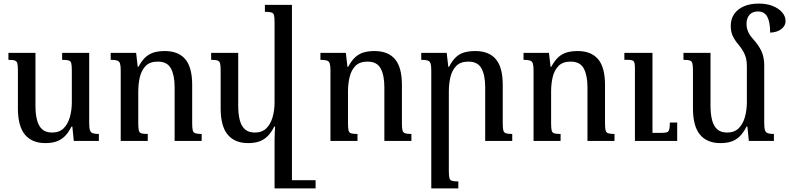

<svg xmlns="http://www.w3.org/2000/svg" viewBox="-20 -787 4406 1072"><path d="M233 12Q159 12 119.5 -35Q80 -82 80 -182V-392Q80 -420 77 -432.5Q74 -445 63 -449Q52 -453 27 -453V-492H178V-196Q178 -151 186.5 -117.5Q195 -84 215 -65.5Q235 -47 271 -47Q311 -47 335 -70.5Q359 -94 370 -133Q381 -172 381 -216V-394Q381 -421 378 -433.5Q375 -446 363.5 -449.5Q352 -453 327 -453V-492H478V-98Q478 -72 482.5 -59.5Q487 -47 498.5 -43Q510 -39 532 -39V0H392L384 -80H379Q362 -46 341.5 -26Q321 -6 295 3Q269 12 233 12Z M1106 -39V0H955V-301Q955 -366 934.5 -404.5Q914 -443 861 -443Q817 -443 793.5 -419Q770 -395 761 -357Q752 -319 752 -276V-98Q752 -72 755 -59Q758 -46 769.5 -42.5Q781 -39 805 -39V0H654V-394Q654 -420 650 -432.5Q646 -445 634 -449Q622 -453 598 -453V-492H740L749 -414H753Q773 -451 794.5 -469.5Q816 -488 842 -495Q868 -502 900 -502Q976 -502 1014.5 -456.5Q1053 -411 1053 -313V-100Q1053 -73 1056 -60Q1059 -47 1070.5 -43Q1082 -39 1106 -39Z M1365 12Q1291 12 1251.5 -35Q1212 -82 1212 -182V-392Q1212 -420 1209 -432.5Q1206 -445 1195 -449Q1184 -453 1159 -453V-492H1310V-196Q1310 -151 1318.5 -117.5Q1327 -84 1347 -65.5Q1367 -47 1403 -47Q1443 -47 1467 -70.5Q1491 -94 1502 -133Q1513 -172 1513 -216V-662Q1513 -689 1510 -701.5Q1507 -714 1495.5 -717.5Q1484 -721 1459 -721V-760H1610V265H1513V-8Q1513 -26 1514 -44Q1515 -62 1516 -80H1511Q1494 -46 1473.5 -26Q1453 -6 1427 3Q1401 12 1365 12ZM1594 265V219H1742V265Z M2277 -39V0H2126V-301Q2126 -366 2105.5 -404.5Q2085 -443 2032 -443Q1988 -443 1964.5 -419Q1941 -395 1932 -357Q1923 -319 1923 -276V-98Q1923 -72 1926 -59Q1929 -46 1940.5 -42.5Q1952 -39 1976 -39V0H1825V-394Q1825 -420 1821 -432.5Q1817 -445 1805 -449Q1793 -453 1769 -453V-492H1911L1920 -414H1924Q1944 -451 1965.5 -469.5Q1987 -488 2013 -495Q2039 -502 2071 -502Q2147 -502 2185.5 -456.5Q2224 -411 2224 -313V-100Q2224 -73 2227 -60Q2230 -47 2241.5 -43Q2253 -39 2277 -39Z M2840 -39V0H2689V-301Q2689 -366 2668.5 -404.5Q2648 -443 2595 -443Q2551 -443 2527.5 -419Q2504 -395 2495 -357Q2486 -319 2486 -276V167Q2486 193 2489 206Q2492 219 2503.5 222.5Q2515 226 2539 226V265H2388V-394Q2388 -420 2384 -432.5Q2380 -445 2368 -449Q2356 -453 2332 -453V-492H2474L2483 -414H2487Q2507 -452 2528.5 -470.5Q2550 -489 2576 -495.5Q2602 -502 2634 -502Q2710 -502 2748.5 -456.5Q2787 -411 2787 -313V-100Q2787 -73 2790 -60Q2793 -47 2804.5 -43Q2816 -39 2840 -39Z M3411 -39V0H3260V-301Q3260 -366 3239.5 -404.5Q3219 -443 3166 -443Q3122 -443 3098.5 -419Q3075 -395 3066 -357Q3057 -319 3057 -276V-98Q3057 -72 3060 -59Q3063 -46 3074.5 -42.5Q3086 -39 3110 -39V0H2959V-394Q2959 -420 2955 -432.5Q2951 -445 2939 -449Q2927 -453 2903 -453V-492H3045L3054 -414H3058Q3078 -451 3099.5 -469.5Q3121 -488 3147 -495Q3173 -502 3205 -502Q3281 -502 3319.5 -456.5Q3358 -411 3358 -313V-100Q3358 -73 3361 -60Q3364 -47 3375.5 -43Q3387 -39 3411 -39ZM3761 -103V0H3525V-407Q3525 -437 3518 -445Q3511 -453 3485 -453H3466V-492H3623V-45H3668Q3691 -45 3702 -48Q3713 -51 3716.5 -63.5Q3720 -76 3720 -103Z M4247 -98Q4247 -72 4251.5 -59.5Q4256 -47 4267.5 -43Q4279 -39 4301 -39V0H4161L4153 -80H4148Q4131 -46 4110.5 -26Q4090 -6 4064 3Q4038 12 4002 12Q3928 12 3888.5 -35Q3849 -82 3849 -182V-392Q3849 -420 3846 -432.5Q3843 -445 3832 -449Q3821 -453 3796 -453V-492H3947V-196Q3947 -151 3955.5 -117.5Q3964 -84 3984 -65.5Q4004 -47 4040 -47Q4080 -47 4104 -70.5Q4128 -94 4139 -133Q4150 -172 4150 -216V-417Q4150 -457 4137.5 -484.5Q4125 -512 4103 -538Q4082 -563 4071 -586.5Q4060 -610 4060 -643Q4060 -681 4079.5 -709Q4099 -737 4134 -752Q4169 -767 4217 -767Q4261 -767 4294.5 -753.5Q4328 -740 4347 -718Q4366 -696 4366 -670Q4366 -651 4354.5 -636.5Q4343 -622 4324 -614Q4305 -606 4280 -605Q4280 -664 4264 -693.5Q4248 -723 4212 -723Q4181 -723 4164.5 -704Q4148 -685 4148 -654Q4148 -632 4156.5 -611.5Q4165 -591 4183 -571Q4216 -535 4231.5 -501Q4247 -467 4247 -421Z"/></svg>

Font: Noto Serif Armenian
Style: Regular
Weight: 400
Designer: Monotype Design Team
Foundry: Monotype Imaging Inc.
Version: Version 2.007